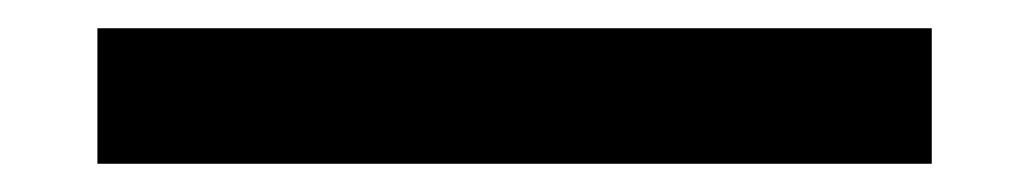

<svg xmlns="http://www.w3.org/2000/svg" viewBox="-20 55 729 136"><path d="M49 171V75H640V171Z"/></svg>

Font: Readex Pro Medium
Style: Regular
Weight: 500
Designer: Bonnie Shaver-Troup, Thomas Jockin
Foundry: Lexend
Version: Version 1.204